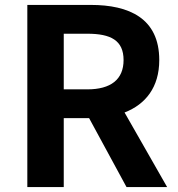

<svg xmlns="http://www.w3.org/2000/svg" viewBox="-20 -760 722 780"><path d="M239 -623H335C430 -623 482 -596 482 -516C482 -437 430 -397 335 -397H239ZM659 0 486 -303C571 -336 627 -405 627 -516C627 -686 504 -740 349 -740H91V0H239V-280H342L494 0Z"/></svg>

Font: Genne Gothic Bold
Style: Regular
Weight: 700
Designer: Ryoko NISHIZUKA (kana & ideographs); Paul D. Hunt (Latin, Greek & Cyrillic); Wenlong ZHANG (bopomofo); Sandoll Communica
Foundry: Adobe Systems Incorporated
Version: Version 1.004;PS 1.004;hotconv 16.6.51;makeotf.lib2.5.65220